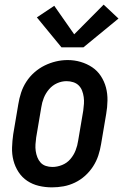

<svg xmlns="http://www.w3.org/2000/svg" viewBox="-20 -800 540 828"><path d="M204 8Q175 8 147.5 1.5Q120 -5 97.5 -20Q75 -35 60 -58Q45 -81 38 -108Q31 -135 32 -164Q33 -193 37 -221L59 -351Q63 -376 71 -400.5Q79 -425 93.5 -447.5Q108 -470 128.5 -488Q149 -506 172.5 -517.5Q196 -529 221 -535Q246 -541 272 -541Q301 -541 328 -533Q355 -525 377.5 -510Q400 -495 415 -472Q430 -449 437 -422.5Q444 -396 443.5 -366.5Q443 -337 438 -309L416 -179Q412 -154 404 -129.5Q396 -105 381.5 -82.5Q367 -60 347 -42Q327 -24 303 -12.5Q279 -1 254 3.5Q229 8 204 8ZM206 -80Q227 -80 248 -88.5Q269 -97 283.5 -114Q298 -131 306 -151.5Q314 -172 317 -193L339 -323Q341 -338 342 -352.5Q343 -367 341 -381.5Q339 -396 334 -409Q329 -422 319.5 -431.5Q310 -441 296 -445.5Q282 -450 267 -450Q246 -450 226 -441Q206 -432 191.5 -415Q177 -398 169 -378Q161 -358 158 -337L136 -207Q134 -192 133 -177.5Q132 -163 134 -149Q136 -135 141 -122Q146 -109 155 -99Q164 -89 177.5 -84.5Q191 -80 206 -80ZM245 -596 139 -725 214 -775 300 -652 427 -780 491 -720 340 -596Z"/></svg>

Font: Iosevka Slab Semibold Oblique
Style: Regular
Weight: 600
Italic angle: -9°
Monospace: yes
Designer: Belleve Invis
Foundry: Belleve Invis
Version: Version 11.1.1; ttfautohint (v1.8.3)